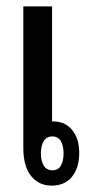

<svg xmlns="http://www.w3.org/2000/svg" viewBox="-20 -573 293 601"><path d="M143 -553V-193H146Q184 -193 206 -166Q228 -139 228 -94Q228 -48 205.5 -20Q183 8 142 8Q101 8 77 -22.5Q53 -53 53 -110V-553ZM144 -146Q126 -146 117 -131.5Q108 -117 108 -93Q108 -69 117 -54.5Q126 -40 144 -40Q162 -40 170.5 -54.5Q179 -69 179 -93Q179 -116 170.5 -131Q162 -146 144 -146Z"/></svg>

Font: Noto Sans Thai Looped ExtraCondensed Medium
Style: Regular
Weight: 500
Width: 2
Designer: Sasikarn Vongin, Ben Mitchell
Foundry: The Fontpad Ltd
Version: Version 1.001; ttfautohint (v1.8.4.7-5d5b)